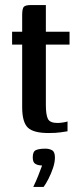

<svg xmlns="http://www.w3.org/2000/svg" viewBox="-20 -525 317 762"><path d="M173 3Q113 3 90.5 -18.5Q68 -40 68 -100V-348H28V-399H68V-465Q68 -491 74.5 -498Q81 -505 104 -505H162Q162 -503 162 -496.5Q162 -490 162 -478V-399H256V-348H162V-109Q162 -70 170 -53.5Q178 -37 208 -37Q218 -37 230.5 -39Q243 -41 248 -43V-4Q242 -3 222 0Q202 3 173 3ZM112 217Q124 192 132 171.5Q140 151 147 132Q144 132 138 131Q127 130 118.5 124Q110 118 110 99Q110 76 123 70.5Q136 65 160 65Q176 65 187 71.5Q198 78 198 100Q198 119 190.5 141.5Q183 164 172.5 184.5Q162 205 153 217Z"/></svg>

Font: Genos Medium
Style: Regular
Weight: 500
Designer: Robert E. Leuschke
Foundry: Robert E. Leuschke
Version: Version 1.010; ttfautohint (v1.8.3)